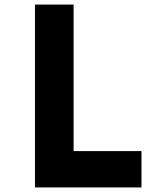

<svg xmlns="http://www.w3.org/2000/svg" viewBox="-20 -820 690 840"><path d="M133 0V-800H302V-159H599V0Z"/></svg>

Font: Martian Mono SemiCondensed
Style: Bold
Weight: 700
Width: 4
Designer: Roman Shamin
Foundry: Evil Martians
Version: Version 1.000